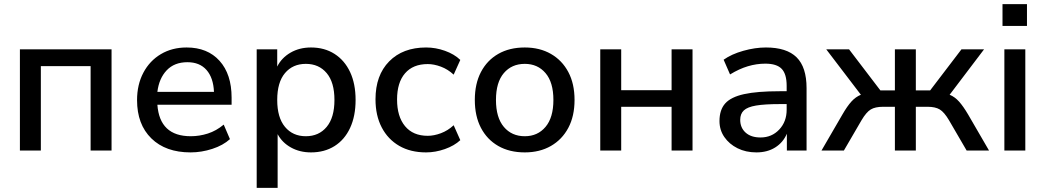

<svg xmlns="http://www.w3.org/2000/svg" viewBox="-20 -726 5041 926"><path d="M76 0V-488H518V0H417V-407H177V0Z M899 9Q779 9 710 -58.5Q641 -126 641 -243Q641 -318 671.5 -375.5Q702 -433 756 -465Q810 -497 880 -497Q981 -497 1039 -432.5Q1097 -368 1097 -255V-221H739Q750 -69 900 -69Q942 -69 982.5 -82Q1023 -95 1059 -125L1089 -55Q1056 -25 1004 -8Q952 9 899 9ZM884 -426Q821 -426 784 -387Q747 -348 739 -283H1012Q1009 -351 976 -388.5Q943 -426 884 -426Z M1218 180V-488H1317V-405Q1338 -447 1381 -472Q1424 -497 1480 -497Q1545 -497 1593.5 -466Q1642 -435 1668.5 -378.5Q1695 -322 1695 -244Q1695 -166 1668.5 -109Q1642 -52 1593.5 -21.5Q1545 9 1480 9Q1426 9 1383.5 -14.5Q1341 -38 1319 -79V180ZM1455 -69Q1518 -69 1555.5 -114Q1593 -159 1593 -244Q1593 -329 1555.5 -373.5Q1518 -418 1455 -418Q1392 -418 1354.5 -373.5Q1317 -329 1317 -244Q1317 -159 1354.5 -114Q1392 -69 1455 -69Z M2035 9Q1960 9 1905.5 -22.5Q1851 -54 1821 -111.5Q1791 -169 1791 -247Q1791 -363 1857 -430Q1923 -497 2035 -497Q2081 -497 2126 -481Q2171 -465 2200 -437L2168 -366Q2140 -392 2106.5 -404.5Q2073 -417 2043 -417Q1972 -417 1933.5 -372.5Q1895 -328 1895 -246Q1895 -164 1933.5 -117.5Q1972 -71 2043 -71Q2073 -71 2106.5 -83.5Q2140 -96 2168 -122L2200 -50Q2171 -23 2125.5 -7Q2080 9 2035 9Z M2511 9Q2437 9 2383 -22Q2329 -53 2299.5 -109.5Q2270 -166 2270 -244Q2270 -322 2299.5 -378.5Q2329 -435 2383 -466Q2437 -497 2511 -497Q2583 -497 2637 -466Q2691 -435 2721 -378.5Q2751 -322 2751 -244Q2751 -166 2721 -109.5Q2691 -53 2637 -22Q2583 9 2511 9ZM2511 -69Q2573 -69 2611 -114Q2649 -159 2649 -244Q2649 -329 2611 -373.5Q2573 -418 2511 -418Q2448 -418 2410 -373.5Q2372 -329 2372 -244Q2372 -159 2410 -114Q2448 -69 2511 -69Z M2875 0V-488H2976V-291H3219V-488H3320V0H3219V-211H2976V0Z M3628 9Q3577 9 3537 -11Q3497 -31 3473.5 -65Q3450 -99 3450 -142Q3450 -196 3477.5 -227Q3505 -258 3568.5 -272Q3632 -286 3740 -286H3774V-312Q3774 -369 3750 -394Q3726 -419 3671 -419Q3629 -419 3587 -406.5Q3545 -394 3501 -367L3470 -438Q3508 -465 3565 -481Q3622 -497 3674 -497Q3774 -497 3822 -449.5Q3870 -402 3870 -301V0H3775V-81Q3757 -39 3719 -15Q3681 9 3628 9ZM3648 -63Q3702 -63 3738 -101Q3774 -139 3774 -197V-224H3741Q3668 -224 3626.5 -217Q3585 -210 3567.5 -193.5Q3550 -177 3550 -148Q3550 -110 3576 -86.5Q3602 -63 3648 -63Z M3942 0 4043 -174Q4066 -214 4086.5 -236.5Q4107 -259 4132 -269L3965 -488H4075L4226 -290H4296V-488H4397V-290H4466L4617 -488H4726L4560 -269Q4585 -259 4605.5 -236Q4626 -213 4649 -174L4750 0H4642L4557 -146Q4534 -185 4512.5 -198Q4491 -211 4454 -211H4397V0H4296V-211H4239Q4201 -211 4179.5 -198Q4158 -185 4135 -146L4050 0Z M4815 -601V-706H4933V-601ZM4824 0V-488H4925V0Z"/></svg>

Font: Nunito Sans SemiBold
Style: Regular
Weight: 600
Designer: Vernon Adams
Foundry: Vernon Adams
Version: Version 3.101; ttfautohint (v1.8.4.7-5d5b);gftools[0.9.27]